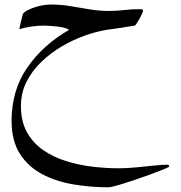

<svg xmlns="http://www.w3.org/2000/svg" viewBox="-20 -298 786 833"><path d="M713.9 424.8Q713.9 426.8 690.2 436.5Q666.5 446.3 630.4 459.5Q594.2 472.7 556.2 485.4Q518.1 498 488.8 506.3Q459.5 514.6 449.7 514.6Q371.6 514.6 296.6 501.7Q221.7 488.8 161.6 456.8Q101.6 424.8 65.9 368.7Q30.3 312.5 30.3 226.1Q30.3 93.8 98.4 -4.9Q166.5 -103.5 279.8 -168.5Q269 -176.3 246.1 -180.2Q223.1 -184.1 200.9 -185.5Q178.7 -187 169.9 -187Q146 -187 116.5 -182.9Q86.9 -178.7 64 -171.4Q64 -174.8 66.9 -188Q69.8 -201.2 73.5 -215.1Q77.1 -229 78.6 -234.9Q80.1 -242.7 98.9 -252.9Q117.7 -263.2 146 -270.8Q174.3 -278.3 203.1 -278.3Q245.1 -278.3 286.6 -271.2Q328.1 -264.2 369.9 -257.3Q411.6 -250.5 453.1 -250.5Q485.4 -250.5 518.6 -254.4Q551.8 -258.3 587.9 -258.3Q591.8 -258.3 596.2 -257.1Q600.6 -255.9 600.6 -250.5Q600.6 -247.1 592.8 -231.4Q585 -215.8 576.2 -201.4Q567.4 -187 564.5 -187Q540.5 -182.6 506.6 -177.7Q472.7 -172.9 442.4 -168.5Q398.9 -161.6 348.6 -143.8Q298.3 -126 249.3 -97.4Q200.2 -68.8 159.7 -30Q119.1 8.8 95 56.9Q70.8 105 70.8 162.1Q70.8 228.5 96.7 275.1Q122.6 321.8 166.5 352.5Q210.4 383.3 265.6 400.6Q320.8 418 379.9 425Q439 432.1 494.1 432.1Q529.3 432.1 570.3 428.2Q611.3 424.3 647.9 420.4Q684.6 416.5 706.1 416.5Q713.9 416.5 713.9 424.8Z"/></svg>

Font: Scheherazade New Rohingya
Style: Regular
Weight: 400
Designer: SIL International
Foundry: SIL International
Version: Version 3.000 ; LngRng